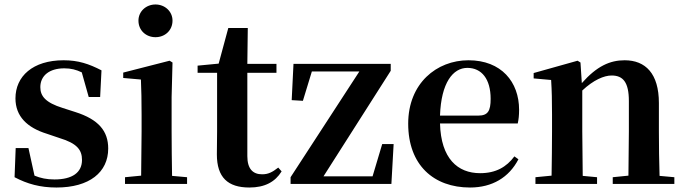

<svg xmlns="http://www.w3.org/2000/svg" viewBox="-20 -821 3059 857"><path d="M232 16C379 16 463 -52 463 -158C463 -236 420 -288 316 -321L260 -339C183 -363 160 -392 160 -432C160 -483 200 -516 267 -516C297 -516 320 -510 345 -498L376 -388H427L433 -507C377 -536 329 -552 264 -552C126 -552 49 -480 49 -382C49 -301 102 -251 189 -224L245 -205C325 -181 346 -151 346 -107C346 -51 303 -20 223 -20C188 -20 161 -26 134 -37L107 -160H50L45 -30C102 0 159 16 232 16Z M674 -655C716 -655 750 -685 750 -729C750 -770 716 -801 674 -801C632 -801 598 -770 598 -729C598 -685 632 -655 674 -655ZM609 0H815V-30L748 -36C747 -94 746 -180 746 -235V-388L750 -542L737 -550L530 -497V-473L609 -466C611 -418 612 -375 612 -308V-235L610 -37L538 -30V0Z M1093 16C1162 16 1208 -9 1237 -56L1222 -73C1195 -52 1177 -43 1150 -43C1109 -43 1084 -67 1084 -124V-496H1214V-536H1084L1086 -696H999L956 -537L862 -528V-496H949V-235C949 -195 948 -169 948 -132C948 -29 997 16 1093 16Z M1277 0H1727L1737 -178H1686L1643 -34H1424L1724 -505V-536H1290L1282 -374L1332 -371L1372 -502H1584L1277 -30Z M2078 16C2177 16 2252 -29 2294 -110L2276 -123C2241 -76 2194 -48 2123 -48C2023 -48 1948 -113 1944 -270H2291C2295 -288 2297 -306 2297 -331C2297 -455 2218 -552 2071 -552C1929 -552 1802 -449 1802 -269C1802 -84 1916 16 2078 16ZM1944 -305C1949 -452 2002 -518 2066 -518C2130 -518 2170 -468 2170 -380C2170 -326 2158 -305 2115 -305Z M2784 0H2990V-30L2924 -36C2922 -93 2921 -177 2921 -235V-361C2921 -493 2861 -552 2768 -552C2703 -552 2644 -526 2577 -450L2571 -542L2558 -550L2362 -495V-471L2440 -464C2443 -415 2444 -376 2444 -310V-235C2444 -180 2443 -94 2442 -37L2370 -30V0H2645V-30L2581 -36L2579 -235V-417C2629 -464 2676 -484 2710 -484C2761 -484 2787 -454 2787 -370V-235L2785 -37L2715 -30V0Z"/></svg>

Font: Noto Serif CJK KR
Style: Bold
Weight: 700
Designer: Ryoko NISHIZUKA 西塚涼子 (kana & ideographs); Frank Grießhammer (Latin, Greek & Cyrillic); Wenlong ZHANG 张文龙 (bopomofo); San
Foundry: Adobe
Version: Version 2.001;hotconv 1.1.0;makeotfexe 2.6.0